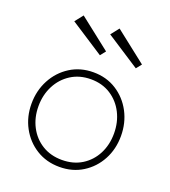

<svg xmlns="http://www.w3.org/2000/svg" viewBox="-122 -728 733 829"><g transform="rotate(20 244.5 -313.0)"><path d="M245 12Q185 12 138.5 -17Q92 -46 65.5 -95Q39 -144 39 -204Q39 -264 65.5 -313.8Q92 -363.5 138.5 -393Q185 -422.5 245 -422.5Q305 -422.5 351.2 -393Q397.5 -363.5 423.8 -313.8Q450 -264 450 -204Q450 -144 423.8 -95Q397.5 -46 351.2 -17Q305 12 245 12ZM245 -20Q297 -20 336 -44.2Q375 -68.5 396.5 -110.2Q418 -152 418 -204Q418 -256 396.5 -298.2Q375 -340.5 336 -365.5Q297 -390.5 245 -390.5Q193 -390.5 153.8 -365.5Q114.5 -340.5 92.8 -298.2Q71 -256 71 -204Q71 -152 92.8 -110.2Q114.5 -68.5 153.8 -44.2Q193 -20 245 -20ZM410 -501 256 -601 285.5 -638.5 429.5 -525.5ZM245 -501 91 -601 120.5 -638.5 264.5 -525.5Z"/></g></svg>

Font: League Spartan Extralight
Style: Regular
Weight: 200
Foundry: The League of Moveable Type
Version: Version 2.300; ttfautohint (v1.8.3)